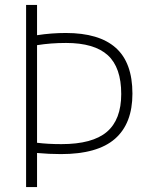

<svg xmlns="http://www.w3.org/2000/svg" viewBox="-20 -760 610 780"><path d="M86 -740H130.5V-617Q188.5 -626 247.5 -626Q382.5 -626 450.2 -565.8Q518 -505.5 518 -379.5Q518 -258 447 -196Q376 -134 227.5 -134Q180 -134 130.5 -138.5V0H86ZM472.5 -378Q472.5 -486 417.8 -535.8Q363 -585.5 248.5 -585.5Q186 -585.5 130.5 -576.5V-180Q174.5 -174.5 229.5 -174.5Q355.5 -174.5 414 -224.2Q472.5 -274 472.5 -378Z"/></svg>

Font: Encode Sans Semi Condensed ExLight
Style: Regular
Weight: 275
Width: 4
Designer: Multiple Designers
Foundry: Impallari Type
Version: Version 2.000